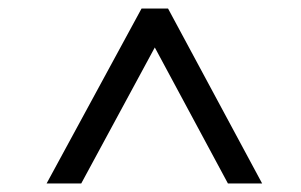

<svg xmlns="http://www.w3.org/2000/svg" viewBox="-20 -767 704 449"><path d="M170 -338H89L311 -747H373L593 -338H513L342 -656Z"/></svg>

Font: Shippori Mincho
Style: Bold
Weight: 700
Designer: FONTDASU
Foundry: FONTDASU / Google Inc. / but / Adobe
Version: Version 3.110; ttfautohint (v1.8.3)